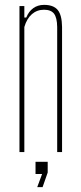

<svg xmlns="http://www.w3.org/2000/svg" viewBox="-20 -625 333 789"><path d="M60 0V-600H80V-553H88Q98 -578 116.8 -591.5Q135.5 -605 161 -605Q200 -605 217.2 -584Q234.5 -563 235 -514V0H215V-514Q214.5 -552.5 202 -568.8Q189.5 -585 161 -585Q132 -585 111 -566.8Q90 -548.5 80 -514V0ZM133 144 153 90H126V40H176V84L155 144Z"/></svg>

Font: Big Shoulders Thin
Style: Regular
Weight: 100
Designer: Patric King
Foundry: XO Type Co
Version: Version 2.002